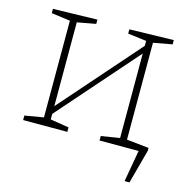

<svg xmlns="http://www.w3.org/2000/svg" viewBox="-101 -623 853 869"><g transform="rotate(15 326.0 -189.0)"><path d="M520 -490V-36L624 -25V-12L581 148H558L584 0H401V-21L488 -35V-431L163 -61V-35L250 -21V0H43V-21L131 -36V-489L43 -501V-521L250 -526V-506L163 -490V-97L488 -467V-490L401 -501V-521L608 -526V-506Z"/></g></svg>

Font: Bitter Pro ExtraLight
Style: Regular
Weight: 275
Designer: Sol Matas, and Bitter project Authors
Foundry: Sol Matas
Version: Version 1.010